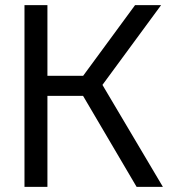

<svg xmlns="http://www.w3.org/2000/svg" viewBox="-20 -725 674 745"><path d="M510 0 277 -396 504 -705H605L358 -369L363 -420L612 0ZM75 0V-705H164V0ZM130 -353V-431H346V-353Z"/></svg>

Font: TikTok Sans 24pt
Style: Regular
Weight: 400
Version: Version 4.000